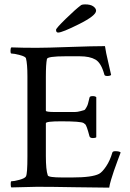

<svg xmlns="http://www.w3.org/2000/svg" viewBox="-20 -861 598 885"><path d="M148.4 -640.6Q192.4 -640.6 300.8 -644.5Q409.2 -648.4 463.9 -648.4Q467.8 -620.1 479 -573.7Q490.2 -527.3 492.2 -515.6Q487.3 -510.7 474.6 -510.7Q461.9 -510.7 460.9 -517.6Q446.3 -571.3 419.9 -586.4Q393.6 -601.6 347.7 -601.6H282.2Q198.2 -601.6 196.3 -588.9Q191.4 -565.4 191.4 -506.8V-350.6Q191.4 -344.7 233.4 -344.7H285.2Q312.5 -344.7 324.7 -344.7Q336.9 -344.7 350.6 -348.6Q364.3 -352.5 368.2 -353.5Q372.1 -354.5 378.4 -366.2Q384.8 -377.9 385.7 -383.3Q386.7 -388.7 392.6 -411.1Q393.6 -418 407.2 -418Q418.9 -418 423.8 -413.1V-228.5Q419.9 -224.6 408.2 -224.6Q395.5 -224.6 392.6 -232.4Q385.7 -258.8 380.9 -272Q376 -285.2 373.5 -287.6Q371.1 -290 365.2 -293.9Q352.5 -301.8 261.7 -301.8Q191.4 -301.8 191.4 -293V-141.6Q191.4 -78.1 200.2 -52.7Q203.1 -43 266.6 -43H313.5Q404.3 -43 436.5 -59.6Q451.2 -67.4 469.2 -94.2Q487.3 -121.1 498 -158.2Q500 -164.1 511.7 -164.1Q530.3 -164.1 536.1 -158.2Q531.2 -145.5 521 -117.7Q510.7 -89.8 504.9 -72.8Q499 -55.7 492.2 -33.2Q485.4 -10.7 483.4 3.9Q433.6 3.9 326.2 2Q218.8 0 150.4 0L32.2 2.9Q29.3 0 29.3 -12.7Q29.3 -25.4 32.2 -25.4Q44.9 -25.4 69.8 -32.2Q94.7 -39.1 99.6 -47.9Q106.4 -59.6 106.4 -139.6V-508.8Q106.4 -566.4 99.6 -592.8Q96.7 -600.6 70.8 -607.4Q44.9 -614.3 32.2 -614.3Q28.3 -614.3 28.3 -626Q28.3 -638.7 32.2 -642.6Q83 -640.6 148.4 -640.6ZM238.3 -723.6Q238.3 -730.5 283.2 -774.4Q328.1 -818.4 354.5 -837.9Q360.4 -840.8 372.1 -840.8Q397.5 -840.8 410.2 -831.5Q422.9 -822.3 422.9 -811.5Q422.9 -789.1 344.7 -750Q266.6 -710.9 248 -710.9Q238.3 -710.9 238.3 -723.6Z"/></svg>

Font: Crimson Text
Style: Roman
Weight: 400
Version: Version 0.13